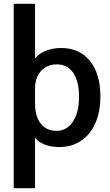

<svg xmlns="http://www.w3.org/2000/svg" viewBox="-20 -762 580 1008"><path d="M52 -742H164V-455Q183 -480 220 -495Q257 -510 301 -510Q397 -510 452 -442.5Q507 -375 507 -255Q507 -175 480.5 -115Q454 -55 405 -22.5Q356 10 290 10Q249 10 215 -3Q181 -16 164 -39V226H52ZM395 -255Q395 -335 364.5 -379.5Q334 -424 279 -424Q227 -424 195.5 -389.5Q164 -355 164 -297V-218Q164 -151 194 -113Q224 -75 276 -75Q331 -75 363 -123.5Q395 -172 395 -255Z"/></svg>

Font: Sarabun SemiBold
Style: Regular
Weight: 600
Designer: Suppakit Chalermlarp | Katatrad Co.,Ltd.
Foundry: Cadson Demak Co.,Ltd.
Version: Version 1.000; ttfautohint (v1.6)